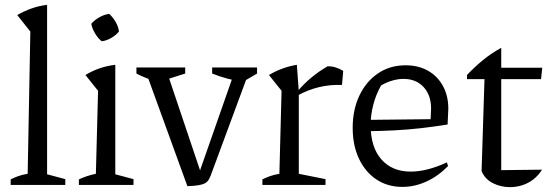

<svg xmlns="http://www.w3.org/2000/svg" viewBox="-20 -762 2270 791"><path d="M24 0V-23Q38 -30 54 -36Q70 -42 94 -46L105 -632L51 -700Q79 -716 109.5 -727Q140 -738 174 -742V-44L249 -24V0Z M305 0V-23Q320 -30 337.5 -36Q355 -42 375 -46L384 -388L332 -453Q360 -470 390.5 -480.5Q421 -491 455 -495V-44L530 -24V0ZM430 -705Q445 -691 456.5 -671.5Q468 -652 470 -632Q458 -617 438 -605.5Q418 -594 399 -592Q383 -605 371.5 -624.5Q360 -644 356 -664Q370 -680 389.5 -691Q409 -702 430 -705Z M752 5 578 -474H665L813 -34H795L949 -474H1009L854 -55Q848 -37 842 -25.5Q836 -14 826 -8Q816 -2 798.5 1Q781 4 752 5ZM636 -425Q610 -430 586.5 -439Q563 -448 542 -459V-484H743V-459ZM981 -425Q917 -434 854 -459V-484H1039V-459Z M1389 -412Q1292 -416 1205 -368V-385Q1233 -418 1264 -443.5Q1295 -469 1330 -489Q1348 -489 1363.5 -484Q1379 -479 1394 -470ZM1061 0V-23Q1075 -30 1091.5 -36Q1108 -42 1131 -46L1140 -388L1088 -453Q1142 -485 1203 -495L1211 -384V-46L1321 -24V0Z M1638 8Q1577 8 1531 -22.5Q1485 -53 1459 -108Q1433 -163 1433 -235Q1433 -310 1460.5 -368Q1488 -426 1537 -459.5Q1586 -493 1651 -493Q1704 -493 1743.5 -470.5Q1783 -448 1805 -407.5Q1827 -367 1827 -314L1824 -249Q1767 -240 1715 -234Q1663 -228 1606 -225Q1549 -222 1478 -221L1479 -268L1754 -271L1756 -315Q1756 -370 1725 -403.5Q1694 -437 1642 -437Q1620 -437 1596 -430Q1572 -423 1550 -410Q1529 -373 1518 -331Q1507 -289 1507 -247Q1507 -155 1551.5 -105Q1596 -55 1672 -55Q1739 -55 1821 -93L1826 -78Q1785 -36 1736.5 -14Q1688 8 1638 8Z M2045 -565V-483H2214L2209 -436H2045V-61L2213 -63Q2199 -40 2178 -23.5Q2157 -7 2132 1Q2107 9 2081 9Q2043 9 2010.5 -7.5Q1978 -24 1964 -57L1976 -436H1904V-453Q1934 -485 1968.5 -513.5Q2003 -542 2045 -565Z"/></svg>

Font: Piazzolla 24pt
Style: Regular
Weight: 400
Designer: Juan Pablo del Peral
Foundry: Huerta Tipografica
Version: Version 2.005